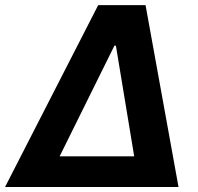

<svg xmlns="http://www.w3.org/2000/svg" viewBox="-51 -748 790 768"><path d="M-30.8 0 341.8 -727.5H531.2L663.1 0ZM187.5 -122.6H485.8L412.6 -565.4H406.7Z"/></svg>

Font: Inter 24pt
Style: Bold Italic
Weight: 700
Italic angle: -9.3988°
Version: Version 4.001;git-66647c0bb